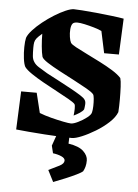

<svg xmlns="http://www.w3.org/2000/svg" viewBox="-58 -667 681 946"><g transform="rotate(5 282.5 -193.5)"><path d="M37 -7 45 -196H122L146 -98Q171 -88 204 -79.5Q237 -71 265 -65.5Q293 -60 303 -60Q316 -60 338.5 -71Q361 -82 380.5 -97Q400 -112 402 -124Q405 -136 405.5 -155Q406 -174 404.5 -191Q403 -208 399 -213Q391 -223 363 -239Q335 -255 298.5 -274Q262 -293 226 -312Q190 -331 164.5 -347.5Q139 -364 135 -375Q130 -393 127 -426Q124 -459 124 -488Q106 -473 98 -463Q90 -453 88 -442.5Q86 -432 86 -416Q86 -390 87.5 -374Q89 -358 97 -346Q105 -333 121.5 -322.5Q138 -312 165 -296Q192 -282 224 -265Q256 -248 285.5 -232Q315 -216 335.5 -203Q356 -190 360 -182Q366 -174 365 -159.5Q364 -145 362 -135Q357 -126 342.5 -116.5Q328 -107 313 -100Q315 -115 315.5 -133Q316 -151 312 -157Q305 -165 279.5 -179.5Q254 -194 220 -212Q186 -230 152 -249Q118 -268 91.5 -286Q65 -304 55 -318Q48 -331 44.5 -358.5Q41 -386 41.5 -415Q42 -444 46 -461Q52 -478 71.5 -499.5Q91 -521 118 -542.5Q145 -564 174 -582Q203 -600 228.5 -611Q254 -622 269 -622Q278 -622 309 -620Q340 -618 380 -614Q420 -610 457.5 -605.5Q495 -601 517 -597L509 -419H436L413 -527Q399 -534 375 -541Q351 -548 328 -553Q305 -558 292 -558Q274 -558 268 -550Q261 -541 259.5 -522Q258 -503 261 -484Q264 -465 269 -456Q274 -448 296.5 -436Q319 -424 351.5 -408Q384 -392 418.5 -374.5Q453 -357 482 -339Q511 -321 526 -304Q530 -291 531.5 -262Q533 -233 533 -199Q533 -165 531 -136Q521 -110 493 -84Q465 -58 429.5 -36.5Q394 -15 362.5 -2Q331 11 314 11Q293 11 256.5 9.5Q220 8 179 5Q138 2 100 -1Q62 -4 37 -7ZM241 235 212 178Q244 163 266 151.5Q288 140 288 125Q288 113 270 105Q252 97 228 94L219 57L243 -11L302 -8L300 40Q352 48 374.5 69.5Q397 91 397 115Q397 132 393.5 145Q390 158 384 169Q377 176 353.5 187.5Q330 199 300 211.5Q270 224 241 235Z"/></g></svg>

Font: Grenze Gotisch ExtraBold
Style: Regular
Weight: 800
Designer: Renata Polastri
Foundry: Omnibus-Type
Version: Version 1.001